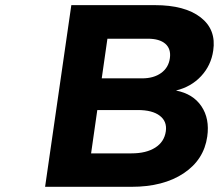

<svg xmlns="http://www.w3.org/2000/svg" viewBox="-20 -720 844 740"><path d="M153.8 0 254.9 -700.2H577.1Q692.4 -700.2 753.2 -653.1Q814 -606 801.8 -524.9Q793.5 -467.8 755.1 -426.5Q716.8 -385.3 658.2 -371.1Q724.1 -358.4 756.3 -310.5Q788.6 -262.7 778.8 -193.8Q766.1 -104 687.7 -52Q609.4 0 486.8 0ZM331.1 -128.9H486.8Q543.5 -128.9 578.4 -151.1Q613.3 -173.3 619.1 -213.9Q624.5 -252 595.9 -273.9Q567.4 -295.9 511.2 -295.9H355ZM372.1 -418H527.8Q572.3 -418 601.1 -438.7Q629.9 -459.5 634.8 -496.1Q639.6 -531.7 617.2 -551.3Q594.7 -570.8 549.8 -570.8H394Z"/></svg>

Font: Trueno SemiBold
Style: Italic
Weight: 600
Designer: Julieta Ulanovsky
Foundry: Julieta Ulanovsky
Version: Version 3.001b | FøM Fix